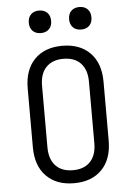

<svg xmlns="http://www.w3.org/2000/svg" viewBox="-62 -988 724 1044"><g transform="rotate(-5 300.0 -466.0)"><path d="M300 10Q204 10 148.5 -46.5Q93 -103 93 -205V-525Q93 -627 148.5 -683.5Q204 -740 300 -740Q396 -740 451.5 -683.5Q507 -627 507 -526V-205Q507 -103 451.5 -46.5Q396 10 300 10ZM300 -61Q361 -61 394.5 -96.5Q428 -132 428 -197V-533Q428 -598 394.5 -633.5Q361 -669 300 -669Q239 -669 205.5 -633.5Q172 -598 172 -533V-197Q172 -132 205.5 -96.5Q239 -61 300 -61ZM411 -819Q383 -819 366.5 -835.5Q350 -852 350 -880Q350 -909 366.5 -925.5Q383 -942 411 -942Q439 -942 455.5 -925.5Q472 -909 472 -880Q472 -852 455.5 -835.5Q439 -819 411 -819ZM191 -819Q163 -819 146.5 -835.5Q130 -852 130 -880Q130 -909 146.5 -925.5Q163 -942 191 -942Q219 -942 235.5 -925.5Q252 -909 252 -880Q252 -852 235.5 -835.5Q219 -819 191 -819Z"/></g></svg>

Font: Pitagon Sans Mono Light
Style: Regular
Weight: 300
Monospace: yes
Designer: Travis Tran
Foundry: Pitagon
Version: Version 1.001; ttfautohint (v1.8.4.7-5d5b);gftools[0.9.26]